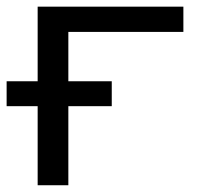

<svg xmlns="http://www.w3.org/2000/svg" viewBox="-22 -548 643 568"><path d="M308.6 -233.9H180.2V0H89.4V-233.9H-2.4V-307.6H89.4V-528.3H520.5V-453.6H180.2V-307.6H308.6Z"/></svg>

Font: Roboto Mono
Style: Regular
Weight: 400
Designer: Google
Version: Version 2.000985; 2015; ttfautohint (v1.3)